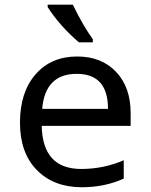

<svg xmlns="http://www.w3.org/2000/svg" viewBox="-20 -786 640 816"><path d="M535.2 -251H157.2Q161.1 -67.9 325.2 -67.9Q420.4 -67.9 505.9 -105V-26.9Q424.8 9.8 328.1 9.8Q208.5 9.8 136.7 -63.2Q64.9 -136.2 64.9 -264.2Q64.9 -394 131.1 -470Q197.3 -545.9 308.1 -545.9Q411.6 -545.9 473.4 -480.5Q535.2 -415 535.2 -306.2ZM159.2 -323.2H439Q439 -472.2 306.2 -472.2Q171.9 -472.2 159.2 -323.2ZM374.5 -606H315.4Q234.4 -675.3 182.6 -755.9V-766.1H289.6Q331.5 -679.2 374.5 -619.1Z"/></svg>

Font: Droid Sans Mono
Style: Regular
Weight: 400
Monospace: yes
Foundry: Ascender Corporation
Version: Version 1.00 build 112